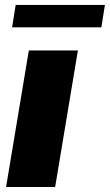

<svg xmlns="http://www.w3.org/2000/svg" viewBox="-20 -747 439 767"><path d="M4.3 0 95.2 -545.5H291.2L200.3 0ZM399.1 -727.3 384.9 -637.8H28.4L42.6 -727.3Z"/></svg>

Font: Inter P Black
Style: Italic
Weight: 900
Italic angle: -9.40001°
Designer: Rasmus Andersson
Foundry: rsms
Version: Version 3.018;git-588b23468